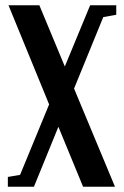

<svg xmlns="http://www.w3.org/2000/svg" viewBox="-20 -434 470 729"><path d="M9.8 274.9V237.8L56.2 230L166.5 -37.6L12.2 -414.1H129.4L226.1 -181.6L322.3 -414.1H421.4V-377.9L372.1 -369.1L261.2 -97.7L416.5 274.9H295.4L201.7 47.4L108.9 274.9Z"/></svg>

Font: Elstob 18pt
Style: Bold
Weight: 700
Designer: Peter S. Baker
Version: Version 1.015